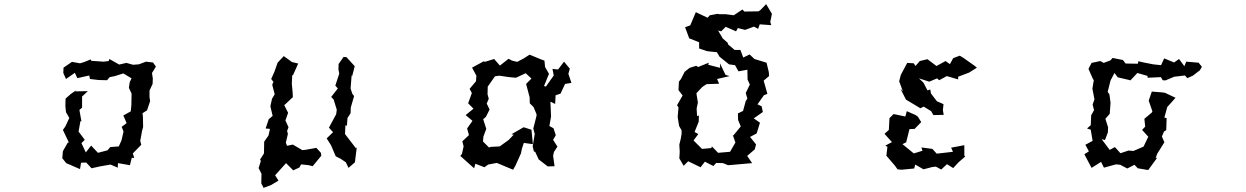

<svg xmlns="http://www.w3.org/2000/svg" viewBox="-20 -796 6040 931"><path d="M350 -359 323 -340 298 -318 297 -282 300 -252 316 -224 297 -183 285 -166 314 -105H309L285 -63L282 -29L301 -5L368 24L373 -7L398 -8L424 20L464 11L516 2L551 17L552 -5L610 5L619 -31L631 -30L624 -52L665 -94L660 -113L669 -162L674 -180L673 -231L671 -247L693 -261L708 -306L705 -325V-357L720 -389L721 -415L717 -442L736 -473L722 -493L688 -497L653 -484L625 -482L593 -491L558 -483L510 -510L507 -500L482 -497L423 -501L420 -508L388 -495L368 -489L329 -496L288 -468L287 -442L300 -413L343 -443L355 -417L413 -430L416 -413L459 -408L499 -407L512 -422L537 -427L578 -440L618 -416L609 -398L605 -370L618 -342L617 -286L614 -256L578 -236L594 -199L570 -181L579 -158L569 -115L556 -86L515 -83L501 -67L455 -55L422 -90L396 -57L375 -102L391 -118L361 -158L370 -209L375 -207L365 -263L378 -274V-328L406 -354L344 -353Z M1585 -92 1608 -38 1632 -26 1657 -9 1670 18 1701 -9 1710 -82 1706 -77 1653 -146 1655 -189 1662 -186 1665 -224 1680 -247 1681 -275 1697 -330 1688 -342 1680 -367 1685 -430 1688 -428 1700 -475 1660 -519 1646 -520 1622 -486 1621 -460 1625 -439 1606 -381 1618 -367 1586 -326 1598 -313 1613 -264 1611 -249 1610 -242 1575 -177 1595 -155 1564 -125ZM1234 19 1248 47 1247 93 1258 115 1295 101 1330 80 1328 76 1314 54 1367 -5 1402 30 1432 16 1440 1 1477 5 1496 10 1538 -41 1536 -55 1514 -79 1464 -70 1446 -68 1400 -95 1372 -89 1366 -104 1376 -147 1372 -161 1379 -179 1364 -212 1377 -249 1358 -287 1362 -289 1400 -325 1399 -347 1395 -390 1397 -431 1401 -432 1426 -488 1396 -495 1356 -524 1326 -492 1311 -449 1295 -413 1306 -399 1300 -385 1312 -339 1299 -317 1291 -281 1302 -234 1283 -218 1268 -173 1289 -171 1282 -139 1261 -109 1260 -52 1241 -22 1245 -16Z M2529 -441 2557 -415 2531 -389 2548 -325 2549 -295 2567 -277 2581 -244 2582 -236 2566 -173 2571 -153 2573 -147 2563 -86 2569 -61 2575 -60 2592 -23 2636 11 2669 10 2662 -41 2666 -59 2683 -85 2662 -118 2675 -140 2664 -174 2644 -185 2652 -231 2649 -303 2672 -292 2674 -334 2698 -342 2720 -389 2751 -394 2736 -438 2743 -463 2715 -497 2686 -459 2659 -462 2665 -430 2627 -376 2618 -379 2642 -438 2623 -471 2620 -502 2601 -509 2548 -531 2520 -513 2488 -496 2463 -502 2446 -511 2404 -478 2376 -510 2331 -496 2326 -499 2269 -468 2290 -429 2288 -402 2257 -365 2268 -345 2250 -295 2276 -269 2238 -238 2271 -210 2245 -173 2254 -141 2222 -111 2228 -86 2220 -50 2212 -40 2279 20 2285 -2 2329 15 2347 2 2389 -6 2468 27 2479 8 2506 -52 2511 -76 2520 -103 2564 -97 2557 -167 2519 -179 2460 -145 2471 -143 2446 -117 2403 -86 2361 -84 2351 -81 2322 -110 2324 -134 2338 -171 2323 -218 2336 -229 2354 -265 2340 -294 2350 -317 2344 -339 2345 -376 2380 -426 2401 -429 2449 -422 2482 -419Z M3324 -467 3300 -448 3282 -413 3272 -400 3270 -359 3290 -333 3263 -286 3270 -275 3266 -229 3273 -185 3285 -164V-147L3281 -123L3274 -95L3276 -59L3274 -28L3295 8L3317 -14L3377 15L3398 -12L3439 9L3453 -6L3486 -5L3510 5L3524 4L3627 -5L3603 -40L3640 -72L3646 -96L3617 -132L3649 -149L3665 -201L3635 -222L3679 -253L3673 -281L3653 -290L3684 -334L3701 -341L3683 -405L3709 -427L3708 -446L3697 -492L3638 -510L3615 -532L3584 -517L3570 -554H3542L3511 -580L3508 -589L3485 -609L3462 -648L3477 -644L3499 -666L3549 -644L3558 -660L3593 -651L3636 -667L3656 -656L3664 -678L3720 -674L3715 -689L3723 -729L3695 -776L3668 -748L3658 -741L3589 -740L3580 -750L3538 -722L3500 -727H3468L3460 -729L3422 -722L3411 -710L3354 -737L3327 -673L3302 -664L3322 -610L3370 -591V-561L3408 -548L3425 -546L3456 -543L3469 -521L3515 -484L3544 -480L3561 -450L3604 -458L3605 -410L3616 -386L3596 -345L3604 -318L3596 -306L3583 -258L3558 -246L3559 -214L3572 -183L3536 -139L3533 -142L3546 -105L3520 -60L3462 -55L3432 -86L3429 -78L3384 -74L3343 -115L3366 -146L3348 -156L3368 -206L3369 -236L3360 -233L3358 -270L3364 -299L3358 -336L3357 -344L3385 -374L3406 -388L3467 -390L3457 -413L3518 -427L3498 -433L3471 -489L3472 -467L3414 -482L3417 -492L3365 -471L3356 -477Z M4379 -491 4348 -433 4340 -402 4358 -353 4346 -366 4373 -313 4443 -271 4459 -279 4495 -257 4506 -238 4556 -239 4552 -262 4555 -291 4523 -305 4494 -343 4491 -362 4477 -358 4458 -395 4436 -416 4486 -400 4524 -416 4534 -407 4571 -427 4626 -411V-424L4679 -444L4717 -468L4703 -479L4652 -515L4634 -526L4602 -514L4586 -485L4565 -500L4521 -476L4477 -509L4440 -500L4419 -476L4411 -489ZM4269 -147 4305 -107 4273 -90 4283 -84 4278 -41 4320 8 4332 25 4352 27 4413 21 4418 2 4458 25 4500 14 4518 12 4544 26 4572 0 4602 19 4628 -9 4660 -37 4656 -42V-92L4592 -80L4601 -60L4541 -53L4522 -51L4501 -74L4448 -81L4453 -65L4411 -52L4356 -97L4374 -106L4390 -170L4415 -171L4447 -204L4431 -230L4420 -238L4377 -257L4370 -231L4313 -243L4293 -223L4290 -166Z M5315 -500 5273 -491 5258 -462 5281 -410 5284 -409 5277 -366 5287 -314 5278 -289 5285 -262 5271 -237 5269 -189 5251 -173 5269 -167 5278 -113 5243 -94 5260 -62 5238 -48 5273 18 5319 -11 5333 17 5391 1 5412 3 5446 21 5481 3 5497 20 5544 28H5548L5591 -31L5584 -30L5591 -50L5626 -106L5614 -134L5624 -158L5635 -165L5637 -223L5626 -226L5640 -277L5667 -307L5680 -322L5629 -346L5616 -348L5565 -352L5550 -308L5568 -256L5565 -250L5529 -220L5533 -182L5518 -166L5548 -133L5525 -85L5476 -64L5452 -66L5413 -53L5386 -83L5361 -69L5322 -121L5338 -117L5352 -154L5353 -179L5340 -220L5361 -244L5365 -297L5361 -328L5359 -340L5351 -350L5365 -406L5384 -442L5400 -421L5456 -408L5461 -406L5495 -442L5544 -428L5545 -419L5609 -422L5618 -407L5631 -406L5674 -424L5726 -430L5737 -417L5764 -429L5798 -455L5808 -472L5792 -492L5732 -497L5723 -475L5697 -510L5673 -493L5625 -513L5610 -480L5572 -484L5526 -493L5500 -499L5497 -487L5438 -488L5425 -505L5375 -515L5364 -503L5332 -491Z"/></svg>

Font: チョークS
Style: Regular
Weight: 400
Designer: [Stick] Fontworks Inc.
Foundry: [Stick] Fontworks Inc.
Version: Version 1.200;FEAKit 1.0